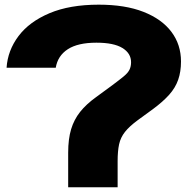

<svg xmlns="http://www.w3.org/2000/svg" viewBox="-20 -786 796 806"><path d="M394.4 -766.4Q505.8 -766.4 582.6 -736.1Q659.4 -705.8 699.6 -652.3Q739.8 -598.8 739.8 -528Q739.8 -485 728 -451.2Q716.2 -417.4 690.3 -388.4Q664.4 -359.4 622.6 -328.4L559.2 -282.2Q523.4 -256 504.8 -232.5Q486.2 -209 480 -180.4Q473.8 -151.8 473.8 -109.4V0H266.2V-145.2Q266.2 -202.6 278.5 -243.4Q290.8 -284.2 316.4 -316.4Q342 -348.6 383.2 -378.2L451.4 -428.2Q482.2 -451.2 499.5 -465.5Q516.8 -479.8 523.5 -493.3Q530.2 -506.8 530.2 -524.8Q530.2 -562.2 493.9 -584.5Q457.6 -606.8 384.8 -606.8Q307 -606.8 264.7 -579.4Q222.4 -552 214 -501.6H7.6Q12.4 -574.2 57.7 -634.5Q103 -694.8 187.9 -730.6Q272.8 -766.4 394.4 -766.4Z"/></svg>

Font: Unbounded
Style: Regular
Weight: 400
Designer: Luke Prowse, Jean-Baptiste Morizot, Fátima Lázaro, Florian Runge
Foundry: NaN
Version: Version 1.701;gftools[0.9.28.dev5+ged2979d]